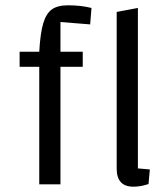

<svg xmlns="http://www.w3.org/2000/svg" viewBox="-20 -695 631 724"><path d="M208 -612V-500H292V-443H208V0H128V-443H54V-500H128Q132 -570 143 -607Q154 -644 175.5 -659.5Q197 -675 237 -675Q285 -675 325 -665L320 -603ZM545 -56 540 -1Q510 9 483 9Q420 9 420 -59V-650L500 -665V-60Z"/></svg>

Font: Changa Light
Style: Regular
Weight: 300
Designer: Eduardo Rodriguez Tunni
Foundry: Eduardo Rodriguez Tunni
Version: Version 2.002; ttfautohint (v1.5) -l 8 -r 50 -G 110 -x 14 -H